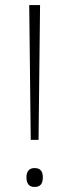

<svg xmlns="http://www.w3.org/2000/svg" viewBox="-20 -734 276 762"><path d="M133 -179 139 -714H96L102 -179ZM85 -30C85 -7 94 8 117 8C142 8 150 -7 150 -30C150 -52 142 -67 117 -67C94 -67 85 -52 85 -30Z"/></svg>

Font: Noto Sans Sinhala ExtraLight
Style: Regular
Weight: 200
Designer: Jelle Bosma - Monotype Design Team
Foundry: Monotype Imaging Inc.
Version: Version 2.006